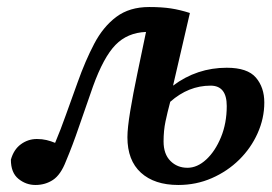

<svg xmlns="http://www.w3.org/2000/svg" viewBox="-20 -513 774 547"><path d="M446 -110Q446 -74 465.5 -54.5Q485 -35 514 -35Q542 -35 567.5 -58.5Q593 -82 609.5 -122Q626 -162 626 -211Q626 -269 580 -269Q517 -269 465 -223Q457 -193 451.5 -167Q446 -141 446 -110ZM81 14Q54 14 32.5 -3.5Q11 -21 11 -58Q19 -87 39.5 -102Q60 -117 85 -117Q100 -117 112.5 -114Q125 -111 137 -106Q153 -144 167.5 -185Q182 -226 201 -278Q223 -340 248.5 -388.5Q274 -437 311.5 -465Q349 -493 405 -493Q441 -493 467 -489Q493 -485 521 -476L473 -269Q541 -320 626 -320Q685 -320 709 -292Q733 -264 733 -221Q733 -176 714 -133.5Q695 -91 661.5 -58Q628 -25 583.5 -5.5Q539 14 488 14Q420 14 381.5 -21Q343 -56 343 -122Q343 -148 351 -196.5Q359 -245 371.5 -304.5Q384 -364 396 -422Q343 -420 309 -385Q275 -350 245 -267Q223 -205 205 -152Q187 -99 168 -54Q153 -15 131 -0.5Q109 14 81 14Z"/></svg>

Font: Source Serif Pro SemiBold
Style: Italic
Weight: 600
Italic angle: -12°
Designer: Frank Grießhammer
Foundry: Adobe Systems Incorporated
Version: Version 3.001;hotconv 1.0.111;makeotfexe 2.5.65597